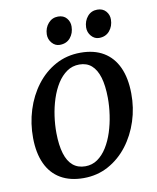

<svg xmlns="http://www.w3.org/2000/svg" viewBox="-85 -819 735 897"><g transform="rotate(-10 282.5 -371.0)"><path d="M325.5 -568.3Q390.2 -568.3 434.7 -541.6Q479.2 -514.9 502.6 -463.9Q526 -412.9 526.6 -339.9Q527.4 -271.8 507 -208.9Q486.6 -146 448.5 -96.3Q410.3 -46.6 357.3 -17.7Q304.2 11.3 239.6 11.3Q175.5 11.3 130.8 -14.9Q86 -41.1 62.7 -91.4Q39.3 -141.7 38.6 -213.4Q37.9 -282.6 57.9 -346.3Q77.9 -410 115.8 -460Q153.7 -510.1 206.9 -539.2Q260.1 -568.3 325.5 -568.3ZM310.5 -514.9Q277.4 -514.9 251.3 -496.8Q225.2 -478.7 205.8 -448.1Q186.5 -417.4 173.9 -378.8Q161.3 -340.1 155.4 -298.6Q149.5 -257.1 149.9 -217.5Q150.6 -159.7 162.5 -120.5Q174.4 -81.3 198 -61.5Q221.6 -41.7 256.8 -41.7Q289.3 -41.7 315 -59.7Q340.6 -77.8 359.6 -108.4Q378.6 -139 391 -177.5Q403.4 -216.1 409.4 -257.7Q415.5 -299.3 415.2 -338.8Q414.7 -396.8 403 -435.8Q391.2 -474.8 368.3 -494.9Q345.5 -514.9 310.5 -514.9ZM237.3 -621Q215.8 -621 200.5 -638.7Q185.2 -656.4 185.7 -680.1Q186.7 -710.7 205.2 -731.8Q223.7 -752.8 251.6 -752.8Q277.7 -752.8 292.1 -735.9Q306.6 -718.9 306.2 -696.1Q305.9 -664.6 287.6 -642.8Q269.2 -621 237.3 -621ZM423.9 -621Q402.4 -621 387.1 -638.7Q371.8 -656.4 372.3 -680.1Q373.3 -710.7 391.3 -731.8Q409.3 -752.8 437.8 -752.8Q463.6 -752.8 478.5 -735.9Q493.4 -718.9 492.9 -696.1Q492.4 -664.6 473.9 -642.8Q455.5 -621 423.9 -621Z"/></g></svg>

Font: Merriweather 7pt Light
Style: Italic
Weight: 300
Italic angle: -7.8°
Designer: Eben Sorkin
Foundry: Eben Sorkin
Version: Version 2.200;gftools[0.9.31]